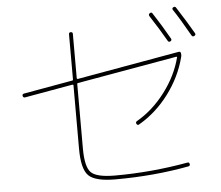

<svg xmlns="http://www.w3.org/2000/svg" viewBox="-56 -906 1113 969"><g transform="rotate(-5 500.0 -421.0)"><path d="M813.5 -673.8Q780.3 -732.4 732.4 -805.7Q727.5 -814.5 735.4 -820.3Q744.1 -826.2 749 -818.4Q792 -752.9 831.1 -683.6Q835.9 -674.8 827.1 -669.9Q818.4 -665 813.5 -673.8ZM935.5 -690.4Q885.7 -778.3 853.5 -826.2Q847.7 -835 856.4 -839.8Q865.2 -844.7 870.1 -836.9Q918 -762.7 954.1 -700.2Q959 -691.4 949.7 -686.5Q940.4 -681.6 935.5 -690.4ZM72.3 -452.1Q62.5 -450.2 60.1 -460Q57.6 -469.7 68.4 -471.7L315.4 -515.6Q320.3 -515.6 320.3 -521.5V-750Q320.3 -759.8 330.1 -759.8Q339.8 -759.8 339.8 -750V-525.4Q339.8 -521.5 344.7 -521.5L863.3 -613.3Q873 -615.2 875 -605.5Q877 -594.7 874 -585.9Q848.6 -487.3 784.7 -401.9Q720.7 -316.4 632.8 -265.6Q625 -260.7 620.1 -269.5Q615.2 -277.3 623 -283.2Q705.1 -330.1 767.6 -412.6Q830.1 -495.1 853.5 -586.9Q854.5 -587.9 853 -588.9Q851.6 -589.8 849.6 -589.8L344.7 -501Q339.8 -501 339.8 -495.1V-169.9Q339.8 -76.2 368.2 -47.9Q396.5 -19.5 490.2 -19.5Q673.8 -19.5 859.4 -52.7Q868.2 -54.7 870.1 -44.9Q872.1 -35.2 862.3 -33.2Q685.5 0 490.2 0Q387.7 0 354 -33.7Q320.3 -67.4 320.3 -169.9V-491.2Q320.3 -495.1 315.4 -495.1Z"/></g></svg>

Font: Rounded-X Mgen+ 2m thin
Style: Regular
Weight: 100
Designer: [Source Han Sans]
Ryoko NISHIZUKA  (kana & ideographs); Paul D. Hunt (Latin, Greek & Cyrillic); Wenlong ZHANG  (bopomofo
Version: Version 1.059.20150602